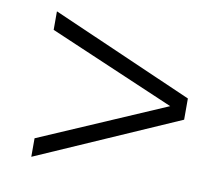

<svg xmlns="http://www.w3.org/2000/svg" viewBox="-61 -566 737 633"><g transform="rotate(10 307.5 -249.5)"><path d="M81 -6 556 -214V-285L81 -493V-431L503 -250L81 -68Z"/></g></svg>

Font: Archivo ExtraLight
Style: Regular
Weight: 200
Designer: Hector Gatti
Foundry: Omnibus-Type
Version: Version 2.001